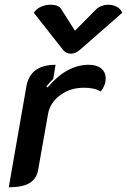

<svg xmlns="http://www.w3.org/2000/svg" viewBox="-20 -783 537 812"><path d="M183 -300 141 -63Q134 -26 104.5 -8.5Q75 9 17 9L92 -420Q109 -509 215 -509L205 -449Q192 -437 176 -417L181 -413Q262 -509 355 -509Q389 -509 408 -493.5Q427 -478 427 -451Q427 -422 406 -396Q380 -412 335 -412Q277 -412 234 -380Q191 -348 183 -300ZM386 -743Q395 -752 409 -757.5Q423 -763 438 -763Q458 -763 474.5 -754Q491 -745 497 -729L320 -574Q300 -556 280 -556Q258 -556 245 -574L123 -729Q134 -746 153.5 -754.5Q173 -763 194 -763Q229 -763 240 -743L297 -653Z"/></svg>

Font: K2D SemiBold
Style: Italic
Weight: 600
Italic angle: -10°
Designer: Katatrad Aksorn Co.,Ltd.
Foundry: Cadson Demak Co.,Ltd.
Version: Version 1.000; ttfautohint (v1.6)